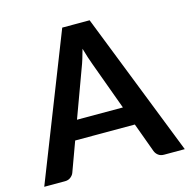

<svg xmlns="http://www.w3.org/2000/svg" viewBox="-106 -827 922 931"><g transform="rotate(-15 355.0 -361.5)"><path d="M708.5 0H604.5Q587 0 575.8 -8.8Q564.5 -17.5 559.5 -30.5L505.5 -178H206L152 -30.5Q148 -19 136.2 -9.5Q124.5 0 107.5 0H3L287 -723H424.5ZM240.5 -273H471L383 -513.5Q377 -529.5 369.8 -551.2Q362.5 -573 355.5 -598.5Q348.5 -573 341.8 -551Q335 -529 328.5 -512.5Z"/></g></svg>

Font: LatoHex
Style: Bold
Weight: 700
Designer: Lukasz Dziedzic
Foundry: tyPoland Lukasz Dziedzic
Version: Version 1.104; Western+Polish opensource